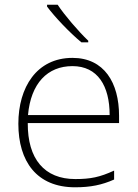

<svg xmlns="http://www.w3.org/2000/svg" viewBox="-20 -786 585 816"><path d="M225 -766H180V-758C212 -715 275 -648 326 -606H355V-613C313 -653 253 -723 225 -766ZM288 -540C136 -540 58 -415 58 -260C58 -100 136 10 299 10C365 10 413 0 465 -23V-61C404 -33 365 -25 300 -25C169 -25 97 -110 98 -263H486V-294C486 -434 423 -540 288 -540ZM288 -505C395 -505 446 -421 446 -297H99C111 -432 182 -505 288 -505Z"/></svg>

Font: Noto Sans Myanmar ExtraLight
Style: Regular
Weight: 200
Designer: Monotype Design Team
Foundry: Monotype Imaging Inc.
Version: Version 2.107